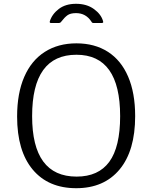

<svg xmlns="http://www.w3.org/2000/svg" viewBox="-20 -980 802 1010"><path d="M70 -367Q70 -489 107.5 -575.5Q145 -662 215.5 -707Q286 -752 382 -752Q478 -752 547.5 -707.5Q617 -663 654 -577Q691 -491 691 -369Q691 -187 609 -88.5Q527 10 381 10Q234 10 152 -88Q70 -186 70 -367ZM612 -369Q612 -692 382 -692Q149 -692 149 -369Q149 -51 383 -51Q498 -51 555 -129Q612 -207 612 -369ZM472 -859Q468 -859 465.5 -860.5Q463 -862 461 -866Q432 -911 380 -911Q350 -911 334.5 -899.5Q319 -888 303 -867Q298 -859 289 -859H248Q240 -859 242 -868Q254 -906 289.5 -933Q325 -960 380 -960Q436 -960 474 -932.5Q512 -905 522 -869Q523 -867 523 -864Q523 -859 514 -859Z"/></svg>

Font: Libre Franklin Light
Style: Regular
Weight: 300
Designer: Pablo Impallari, Rodrigo Fuenzalida
Foundry: Impallari Type
Version: Version 1.002; ttfautohint (v1.5)